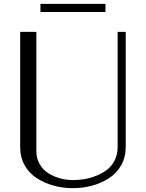

<svg xmlns="http://www.w3.org/2000/svg" viewBox="-20 -955 748 985"><path d="M521 -935.1V-893.6H187.5V-935.1ZM625 -791.5V-200.2Q625 -148.4 601.8 -107.4Q578.6 -66.4 540 -41.3Q501.5 -16.1 453.6 -2.9Q405.8 10.3 354 10.3Q302.2 10.3 254.6 -2.9Q207 -16.1 168.2 -41.3Q129.4 -66.4 106.4 -107.4Q83.5 -148.4 83.5 -200.2V-791.5H166.5V-179.2Q166.5 -143.6 182.6 -114.5Q198.7 -85.4 225.6 -67.9Q252.4 -50.3 285.4 -40.8Q318.4 -31.2 354 -31.2Q383.3 -31.2 413.1 -36.1Q442.9 -41 474.1 -53.5Q505.4 -65.9 529.3 -84.2Q553.2 -102.5 568.4 -132.6Q583.5 -162.6 583.5 -200.2V-791.5Z"/></svg>

Font: Resagnicto
Style: Regular
Weight: 500
Version: Version 0.9991